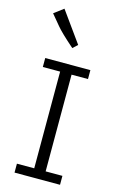

<svg xmlns="http://www.w3.org/2000/svg" viewBox="-136 -960 627 1015"><g transform="rotate(15 178.0 -452.5)"><path d="M204.1 -738.8 178.2 -714.8Q104 -779.8 81.1 -808.1L32.7 -866.2L84.5 -905.3ZM210.9 -578.1V-48.8H302.7V0H53.7V-48.8H148.4V-578.1H53.7V-627H300.8V-578.1Z"/></g></svg>

Font: Anaheim
Style: Regular
Weight: 400
Designer: vernon adams
Foundry: vernon adams
Version: Version 1.002; ttfautohint (v0.93.5-3d13) -l 8 -r 50 -G 200 